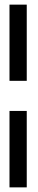

<svg xmlns="http://www.w3.org/2000/svg" viewBox="-20 -731 164 829"><path d="M21 78H95.5V-252H21ZM21 -382H95.5V-711H21Z"/></svg>

Font: Anybody Condensed
Style: Regular
Weight: 400
Width: 3
Designer: Tyler Finck
Foundry: Etcetera Type Company
Version: Version 1.113;gftools[0.9.25]